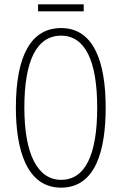

<svg xmlns="http://www.w3.org/2000/svg" viewBox="-20 -853 559 883"><path d="M365 -833H155V-801H365ZM466 -358C466 -569 411 -724 261 -724C126 -724 53 -602 53 -358C53 -170 100 10 261 10C420 10 466 -162 466 -358ZM92 -358C92 -569 146 -689 261 -689C372 -689 427 -572 427 -358C427 -141 372 -26 261 -26C152 -26 92 -146 92 -358Z"/></svg>

Font: Noto Sans Georgian ExtraCondensed ExtraLight
Style: Regular
Weight: 200
Width: 2
Designer: Monotype Design Team, Akaki Razmadze
Foundry: Google LLC
Version: Version 2.005